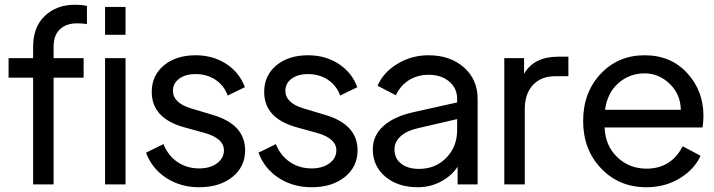

<svg xmlns="http://www.w3.org/2000/svg" viewBox="-20 -774 2999 806"><path d="M119 0V-448H16V-530H119V-578Q119 -661 168.5 -707.5Q218 -754 293 -754Q325 -754 345 -749V-673Q329 -676 303 -676Q258 -676 231.5 -651Q205 -626 205 -578V-530H331V-448H205V0ZM421 -628V-745H507V-628ZM421 0V-530H507V0Z M816 12Q738 12 678 -27Q618 -66 593 -133L666 -169Q686 -120 725.5 -93.5Q765 -67 816 -67Q862 -67 891 -88.5Q920 -110 920 -143Q920 -193 839 -216L752 -240Q617 -278 617 -388Q617 -457 668 -499.5Q719 -542 801 -542Q874 -542 929.5 -506Q985 -470 1008 -408L936 -373Q920 -416 884 -439.5Q848 -463 801 -463Q758 -463 732 -443.5Q706 -424 706 -393Q706 -342 782 -319L872 -292Q1009 -252 1009 -143Q1009 -74 955.5 -31Q902 12 816 12Z M1288 12Q1210 12 1150 -27Q1090 -66 1065 -133L1138 -169Q1158 -120 1197.5 -93.5Q1237 -67 1288 -67Q1334 -67 1363 -88.5Q1392 -110 1392 -143Q1392 -193 1311 -216L1224 -240Q1089 -278 1089 -388Q1089 -457 1140 -499.5Q1191 -542 1273 -542Q1346 -542 1401.5 -506Q1457 -470 1480 -408L1408 -373Q1392 -416 1356 -439.5Q1320 -463 1273 -463Q1230 -463 1204 -443.5Q1178 -424 1178 -393Q1178 -342 1254 -319L1344 -292Q1481 -252 1481 -143Q1481 -74 1427.5 -31Q1374 12 1288 12Z M1779 -542Q1870 -542 1927.5 -491Q1985 -440 1985 -359V0H1901V-74Q1874 -34 1829.5 -11Q1785 12 1734 12Q1650 12 1597.5 -32.5Q1545 -77 1545 -147Q1545 -205 1589.5 -245Q1634 -285 1715 -303L1899 -344V-359Q1899 -404 1865.5 -432Q1832 -460 1779 -460Q1732 -460 1696 -437Q1660 -414 1642 -374L1565 -414Q1588 -469 1647.5 -505.5Q1707 -542 1779 -542ZM1739 -65Q1808 -65 1853.5 -111.5Q1899 -158 1899 -228V-274L1735 -236Q1689 -226 1662.5 -202.5Q1636 -179 1636 -147Q1636 -109 1664 -87Q1692 -65 1739 -65Z M2323 -536H2366V-454H2310Q2252 -454 2217.5 -417.5Q2183 -381 2183 -316V0H2097V-530H2180V-464Q2221 -536 2323 -536Z M2933 -288Q2933 -262 2929 -239H2518Q2521 -162 2571.5 -114Q2622 -66 2694 -66Q2797 -66 2846 -160L2921 -120Q2895 -63 2833.5 -25.5Q2772 12 2693 12Q2579 12 2503.5 -67Q2428 -146 2428 -266Q2428 -386 2501.5 -464Q2575 -542 2686 -542Q2796 -542 2864.5 -467.5Q2933 -393 2933 -288ZM2520 -313H2838Q2837 -378 2791.5 -422Q2746 -466 2686 -466Q2622 -466 2575.5 -424.5Q2529 -383 2520 -313Z"/></svg>

Font: Plus Jakarta Display
Style: Regular
Weight: 400
Designer: Gumpita Rahayu
Foundry: Tokotype Studio
Version: Version 1.000;hotconv 1.0.109;makeotfexe 2.5.65596